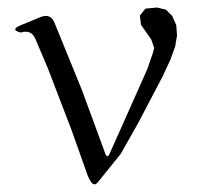

<svg xmlns="http://www.w3.org/2000/svg" viewBox="-20 -518 540 510"><path d="M366.2 -495.1 397.5 -498 420.9 -492.2 437.5 -475.6 448.2 -451.2 450.2 -423.8 445.3 -394.5 432.6 -359.4 412.1 -315.4 347.7 -192.4 300.8 -109.4 239.3 -33.2Q226.6 -17.6 212.9 -51.8L169.9 -172.9L107.4 -335.9L74.2 -414.1Q63.5 -440.4 35.2 -431.6Q6.8 -438.5 33.2 -450.2L87.9 -472.7Q114.3 -483.4 125 -457L198.2 -277.3L258.8 -112.3Q264.6 -94.7 271.5 -110.4L371.1 -334L385.7 -376L389.6 -390.6L381.8 -413.1L354.5 -452.1L351.6 -476.6ZM251 -63.5Z"/></svg>

Font: B2 Hana
Style: Regular
Weight: 500
Version: 2020-08-05; (max)